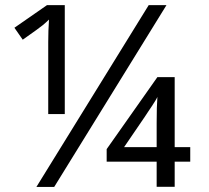

<svg xmlns="http://www.w3.org/2000/svg" viewBox="-20 -734 820 754"><path d="M633.8 -713.9 192.9 0H123L564 -713.9ZM164.6 -713.9H234.4V-286.1H169.4V-568.8Q169.4 -613.3 172.4 -657.2Q161.6 -646.5 148.4 -635.5Q135.3 -624.5 69.3 -578.1L36.6 -625ZM727.1 -99.1H666V-0.5H595.2V-99.1H398.9V-148.4L598.1 -431.2H666V-156.2H727.1ZM595.2 -156.2V-251.5Q595.2 -316.9 598.1 -353.5Q595.7 -347.7 589.8 -338.1Q584 -328.6 576.7 -317.6Q569.3 -306.6 562 -295.7Q554.7 -284.7 549.3 -276.4L467.3 -156.2Z"/></svg>

Font: HunimalSansv1.5
Style: Regular
Weight: 400
Foundry: Ascender Corporation
Version: Version 1.10